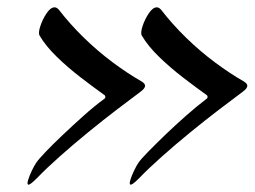

<svg xmlns="http://www.w3.org/2000/svg" viewBox="-20 -497 695 524"><path d="M337 7Q332 7 335.5 -5Q339 -17 346 -31.5Q353 -46 358 -53Q364 -62 384 -82.5Q404 -103 431 -129Q458 -155 487.5 -181Q517 -207 542 -226Q547 -229 546.5 -233Q546 -237 542 -239Q514 -259 479.5 -285.5Q445 -312 414.5 -341.5Q384 -371 367 -400Q363 -407 369 -425.5Q375 -444 386 -460.5Q397 -477 408 -477Q414 -477 420 -470Q450 -431 488 -394Q526 -357 567 -326.5Q608 -296 645 -275Q655 -269 655 -263Q655 -256 643 -247Q616 -227 578 -198Q540 -169 499 -135.5Q458 -102 421.5 -69.5Q385 -37 360 -11Q342 7 337 7ZM58 7Q53 7 56.5 -5Q60 -17 67 -31.5Q74 -46 79 -53Q85 -62 104.5 -82.5Q124 -103 151.5 -129Q179 -155 208 -181Q237 -207 263 -226Q268 -229 267.5 -233Q267 -237 263 -239Q235 -259 200.5 -285.5Q166 -312 135.5 -341.5Q105 -371 88 -400Q84 -407 90 -425.5Q96 -444 107 -460.5Q118 -477 129 -477Q135 -477 141 -470Q171 -431 209 -394Q247 -357 288 -326.5Q329 -296 366 -275Q376 -269 376 -263Q376 -256 364 -247Q337 -227 299 -198Q261 -169 220 -135.5Q179 -102 142.5 -69.5Q106 -37 81 -11Q63 7 58 7Z"/></svg>

Font: Tapestry
Style: Regular
Weight: 400
Designer: Robert E. Leuschke
Foundry: Robert E. Leuschke
Version: Version 1.010; ttfautohint (v1.8.4.7-5d5b)